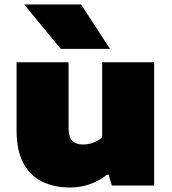

<svg xmlns="http://www.w3.org/2000/svg" viewBox="-20 -828 766 857"><path d="M293 9Q222.5 9 168.5 -17.2Q114.5 -43.5 84.2 -99.8Q54 -156 54 -246V-550H286V-259Q286 -215.5 302.8 -199.2Q319.5 -183 350 -183Q375 -183 398 -192Q421 -201 436 -215V-550H668V0H479L465 -48H457Q423.5 -21 381.2 -6Q339 9 293 9ZM251 -610 88 -808H342L471 -610Z"/></svg>

Font: Encode Sans Exp Black
Style: Regular
Weight: 900
Width: 7
Designer: Multiple Designers
Foundry: Impallari Type
Version: Version 3.002; ttfautohint (v1.8.3) -l 8 -r 50 -G 200 -x 14 